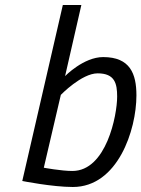

<svg xmlns="http://www.w3.org/2000/svg" viewBox="-20 -738 565 767"><path d="M269 -55C225 -55 155 -68 155 -68L223 -359C223 -359 306 -445 370 -445C439 -445 448 -404 448 -352C448 -278 405 -55 269 -55ZM392 -510C314 -510 240 -434 240 -434L305 -718H231L69 -15C69 -15 189 9 271 9C450 9 525 -218 525 -357C525 -443 500 -510 392 -510Z"/></svg>

Font: RazerF5
Style: Italic
Weight: 400
Foundry: Razer Inc.
Version: Version 2